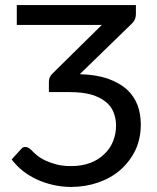

<svg xmlns="http://www.w3.org/2000/svg" viewBox="-20 -737 627 765"><path d="M297.9 -441.4Q363.3 -439.5 409.2 -423.8Q455.1 -407.2 485.4 -380.9Q514.6 -353.5 528.3 -317.4Q541 -282.2 541 -241.2Q541 -184.6 519.5 -138.7Q497.1 -92.8 459 -59.6Q421.9 -27.3 371.1 -9.8Q320.3 7.8 263.7 7.8Q226.6 7.8 192.4 0Q158.2 -7.8 127.9 -21.5Q96.7 -36.1 71.3 -55.7Q45.9 -76.2 26.4 -101.6Q39.1 -115.2 64.5 -143.6Q69.3 -149.4 73.2 -150.4Q77.1 -151.4 80.1 -151.4Q85.9 -151.4 90.8 -149.4Q94.7 -147.5 103.5 -140.6Q111.3 -131.8 125 -120.1Q138.7 -108.4 158.2 -98.6Q178.7 -88.9 204.1 -82Q230.5 -75.2 262.7 -75.2Q305.7 -75.2 339.8 -87.9Q373 -100.6 395.5 -123Q418.9 -144.5 430.7 -174.8Q442.4 -204.1 442.4 -236.3Q442.4 -264.6 432.6 -289.1Q422.9 -314.5 400.4 -332Q378.9 -349.6 342.8 -360.4Q307.6 -370.1 255.9 -370.1Q228.5 -370.1 174.8 -370.1Q174.8 -380.9 174.8 -411.1Q174.8 -419.9 177.7 -427.7Q180.7 -435.5 189.5 -444.3Q254.9 -508.8 385.7 -637.7Q300.8 -637.7 46.9 -637.7Q46.9 -657.2 46.9 -716.8Q165 -716.8 521.5 -716.8Q521.5 -707 521.5 -680.7Q521.5 -671.9 518.6 -663.1Q515.6 -653.3 505.9 -643.6Q436.5 -576.2 297.9 -441.4Z"/></svg>

Font: Lato
Style: Regular
Weight: 400
Designer: Lukasz Dziedzic with Adam Twardoch and Botio Nikoltchev
Version: Version 2.015; 2015-08-06; http://www.latofonts.com/